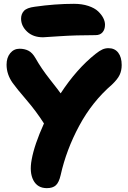

<svg xmlns="http://www.w3.org/2000/svg" viewBox="-20 -954 666 1000"><path d="M204.1 -759.8Q152.3 -759.8 121.1 -789.3Q89.8 -818.8 89.8 -856.9Q89.8 -880.9 104.7 -897.2Q119.6 -913.6 161.1 -918.9Q267.6 -934.1 365.2 -934.1Q407.2 -934.1 440.2 -923.1Q473.1 -912.1 491.2 -894.8Q509.3 -877.4 518.1 -859.6Q526.9 -841.8 526.9 -825.2Q526.9 -800.3 513.9 -785.6Q501 -771 478 -771Q375.5 -771 291.3 -765.4Q207 -759.8 204.1 -759.8ZM224.1 25.9Q175.3 25.9 153.8 -15.1Q132.3 -56.2 145 -123Q158.7 -199.7 209 -311Q168.5 -374.5 117.7 -433.6Q66.9 -492.7 45.9 -522Q14.2 -566.9 14.2 -617.2Q14.2 -653.8 33.2 -677Q52.2 -700.2 82 -700.2Q107.9 -700.2 128.2 -689.9Q148.4 -679.7 165 -650.9Q194.8 -597.7 240.7 -539.6Q286.6 -481.4 295.9 -467.8Q378.9 -594.7 477.1 -672.9Q498.5 -689.9 513.4 -696.5Q528.3 -703.1 544.9 -703.1Q577.6 -703.1 595.7 -679.7Q613.8 -656.2 613.8 -615.2Q613.8 -586.4 603 -563.7Q592.3 -541 563 -513.2Q460.4 -424.8 392.8 -299.3Q325.2 -173.8 295.9 -42Q287.1 -3.9 271 11Q254.9 25.9 224.1 25.9Z"/></svg>

Font: Shantell Sans Bouncy
Style: Regular
Weight: 800
Designer: Stephen Nixon, Anya Danilova, Shantell Martin
Foundry: Arrow Type
Version: Version 1.006;[9816181b4]